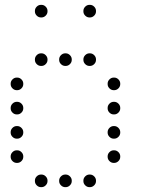

<svg xmlns="http://www.w3.org/2000/svg" viewBox="-20 -796 640 792"><path d="M149 -776Q139 -776 131.5 -768.5Q124 -761 124 -751V-749Q124 -739 131.5 -731.5Q139 -724 149 -724H151Q161 -724 168.5 -731.5Q176 -739 176 -749V-751Q176 -761 168.5 -768.5Q161 -776 151 -776ZM349 -776Q339 -776 331.5 -768.5Q324 -761 324 -751V-749Q324 -739 331.5 -731.5Q339 -724 349 -724H351Q361 -724 368.5 -731.5Q376 -739 376 -749V-751Q376 -761 368.5 -768.5Q361 -776 351 -776ZM149 -576Q139 -576 131.5 -568.5Q124 -561 124 -551V-549Q124 -539 131.5 -531.5Q139 -524 149 -524H151Q161 -524 168.5 -531.5Q176 -539 176 -549V-551Q176 -561 168.5 -568.5Q161 -576 151 -576ZM249 -576Q239 -576 231.5 -568.5Q224 -561 224 -551V-549Q224 -539 231.5 -531.5Q239 -524 249 -524H251Q261 -524 268.5 -531.5Q276 -539 276 -549V-551Q276 -561 268.5 -568.5Q261 -576 251 -576ZM349 -576Q339 -576 331.5 -568.5Q324 -561 324 -551V-549Q324 -539 331.5 -531.5Q339 -524 349 -524H351Q361 -524 368.5 -531.5Q376 -539 376 -549V-551Q376 -561 368.5 -568.5Q361 -576 351 -576ZM49 -476Q39 -476 31.5 -468.5Q24 -461 24 -451V-449Q24 -439 31.5 -431.5Q39 -424 49 -424H51Q61 -424 68.5 -431.5Q76 -439 76 -449V-451Q76 -461 68.5 -468.5Q61 -476 51 -476ZM449 -476Q439 -476 431.5 -468.5Q424 -461 424 -451V-449Q424 -439 431.5 -431.5Q439 -424 449 -424H451Q461 -424 468.5 -431.5Q476 -439 476 -449V-451Q476 -461 468.5 -468.5Q461 -476 451 -476ZM49 -376Q39 -376 31.5 -368.5Q24 -361 24 -351V-349Q24 -339 31.5 -331.5Q39 -324 49 -324H51Q61 -324 68.5 -331.5Q76 -339 76 -349V-351Q76 -361 68.5 -368.5Q61 -376 51 -376ZM449 -376Q439 -376 431.5 -368.5Q424 -361 424 -351V-349Q424 -339 431.5 -331.5Q439 -324 449 -324H451Q461 -324 468.5 -331.5Q476 -339 476 -349V-351Q476 -361 468.5 -368.5Q461 -376 451 -376ZM49 -276Q39 -276 31.5 -268.5Q24 -261 24 -251V-249Q24 -239 31.5 -231.5Q39 -224 49 -224H51Q61 -224 68.5 -231.5Q76 -239 76 -249V-251Q76 -261 68.5 -268.5Q61 -276 51 -276ZM449 -276Q439 -276 431.5 -268.5Q424 -261 424 -251V-249Q424 -239 431.5 -231.5Q439 -224 449 -224H451Q461 -224 468.5 -231.5Q476 -239 476 -249V-251Q476 -261 468.5 -268.5Q461 -276 451 -276ZM49 -176Q39 -176 31.5 -168.5Q24 -161 24 -151V-149Q24 -139 31.5 -131.5Q39 -124 49 -124H51Q61 -124 68.5 -131.5Q76 -139 76 -149V-151Q76 -161 68.5 -168.5Q61 -176 51 -176ZM449 -176Q439 -176 431.5 -168.5Q424 -161 424 -151V-149Q424 -139 431.5 -131.5Q439 -124 449 -124H451Q461 -124 468.5 -131.5Q476 -139 476 -149V-151Q476 -161 468.5 -168.5Q461 -176 451 -176ZM149 -76Q139 -76 131.5 -68.5Q124 -61 124 -51V-49Q124 -39 131.5 -31.5Q139 -24 149 -24H151Q161 -24 168.5 -31.5Q176 -39 176 -49V-51Q176 -61 168.5 -68.5Q161 -76 151 -76ZM249 -76Q239 -76 231.5 -68.5Q224 -61 224 -51V-49Q224 -39 231.5 -31.5Q239 -24 249 -24H251Q261 -24 268.5 -31.5Q276 -39 276 -49V-51Q276 -61 268.5 -68.5Q261 -76 251 -76ZM349 -76Q339 -76 331.5 -68.5Q324 -61 324 -51V-49Q324 -39 331.5 -31.5Q339 -24 349 -24H351Q361 -24 368.5 -31.5Q376 -39 376 -49V-51Q376 -61 368.5 -68.5Q361 -76 351 -76Z"/></svg>

Font: Doto Rounded
Style: Regular
Weight: 400
Monospace: yes
Version: Version 1.000